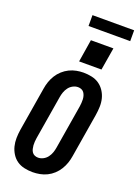

<svg xmlns="http://www.w3.org/2000/svg" viewBox="-204 -1210 933 1299"><g transform="rotate(20 262.5 -560.5)"><path d="M207 8Q176 8 146.5 1.5Q117 -5 94 -21Q71 -37 55.5 -61.5Q40 -86 33 -114Q26 -142 26.5 -172.5Q27 -203 32 -234L84 -548Q88 -574 96.5 -599Q105 -624 119.5 -647.5Q134 -671 155 -690Q176 -709 200.5 -721Q225 -733 251 -738Q277 -743 302 -743Q333 -743 362.5 -736.5Q392 -730 415 -714Q438 -698 454 -673.5Q470 -649 477 -621Q484 -593 483 -562.5Q482 -532 477 -501L425 -187Q421 -161 412.5 -136Q404 -111 389.5 -87.5Q375 -64 354.5 -45Q334 -26 309.5 -14Q285 -2 258.5 3Q232 8 207 8ZM208 -97Q227 -97 245 -106.5Q263 -116 275 -132Q287 -148 293.5 -166.5Q300 -185 303 -204L355 -518Q357 -531 358 -544.5Q359 -558 358.5 -570.5Q358 -583 354.5 -595.5Q351 -608 344 -618Q337 -628 325.5 -633Q314 -638 301 -638Q282 -638 264 -628.5Q246 -619 234 -603Q222 -587 215.5 -568.5Q209 -550 206 -531L154 -217Q152 -204 151 -190.5Q150 -177 151 -164.5Q152 -152 155 -139.5Q158 -127 165 -117Q172 -107 183.5 -102Q195 -97 208 -97ZM247 -804 273 -966H435L408 -804ZM225 -1051V-1129H525V-1051Z"/></g></svg>

Font: Iosevka SS04 Extrabold
Style: Italic
Weight: 800
Italic angle: -9°
Monospace: yes
Designer: Belleve Invis
Foundry: Belleve Invis
Version: Version 19.0.0; ttfautohint (v1.8.4)